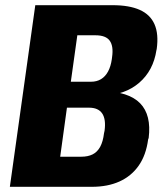

<svg xmlns="http://www.w3.org/2000/svg" viewBox="-20 -720 635 740"><path d="M116 -700H414Q478 -700 518.5 -682Q559 -664 575.5 -626.5Q592 -589 584 -531L583 -527Q571 -448 516.5 -401Q462 -354 375 -351V-369Q476 -367 520 -322Q564 -277 553 -188L551 -183Q543 -122 514.5 -81.5Q486 -41 440.5 -20.5Q395 0 334 0H18ZM293 -116Q319 -116 337 -125Q355 -134 366 -154Q377 -174 381 -207L383 -216Q389 -260 374 -282.5Q359 -305 323 -305H238L212 -116ZM331 -405Q353 -405 369.5 -415Q386 -425 396.5 -444.5Q407 -464 411 -492L412 -500Q418 -542 403 -563Q388 -584 348 -584H278L253 -405Z"/></svg>

Font: Pathway Extreme Condensed ExtraBold
Style: Italic
Weight: 800
Width: 3
Italic angle: -8°
Version: Version 1.001;gftools[0.9.26]